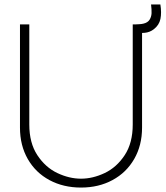

<svg xmlns="http://www.w3.org/2000/svg" viewBox="-20 -830 746 865"><path d="M70 -255V-720H112V-269Q112 -186 148.2 -131Q184.5 -76 238.2 -50.5Q292 -25 345 -25Q398 -25 451.8 -50.5Q505.5 -76 541.8 -131Q578 -186 578 -269V-720H620V-255Q620 -175.5 584.8 -114Q549.5 -52.5 487 -18.8Q424.5 15 345 15Q265.5 15 203 -18.5Q140.5 -52 105.2 -113.5Q70 -175 70 -255ZM672.5 -698Q655 -684.5 632.5 -682.2Q610 -680 578 -685V-720H588.5Q597.5 -720.5 607.8 -721Q618 -721.5 626 -723.5Q645.5 -728 653.8 -741Q662 -754 662.8 -770.5Q663.5 -787 660.5 -810H702.5Q708.5 -773 702.8 -744.8Q697 -716.5 672.5 -698Z"/></svg>

Font: Tap Sans
Style: Regular
Weight: 400
Designer: Tap Payments
Foundry: Tap Payments
Version: Version 1.001;Glyphs 3.1.2 (3151)